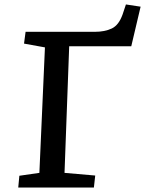

<svg xmlns="http://www.w3.org/2000/svg" viewBox="-20 -843 652 863"><path d="M67 -53 157 -66 182 -630 88 -647 95 -700H406Q451 -700 482.5 -715Q514 -730 531 -778L546 -823L612 -813L570 -635H291L270 -66L408 -54L402 0H62Z"/></svg>

Font: Literata 7pt Medium
Style: Italic
Weight: 500
Italic angle: -2°
Designer: Latin by Veronika Burian and Jose Scaglione. Greek by Irene Vlachou. Cyrillic by Vera Evstafieva
Foundry: TypeTogether
Version: Version 3.002